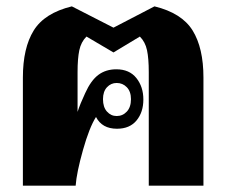

<svg xmlns="http://www.w3.org/2000/svg" viewBox="-20 -584 713 604"><path d="M52 -340Q52 -433 86 -488Q120 -543 206 -564L337 -497L466 -564Q552 -543 586 -488Q620 -433 620 -340V0H448V-357Q448 -400 442.5 -426Q437 -452 420 -469L337 -419L252 -469Q235 -452 229.5 -426Q224 -400 224 -357V-232Q232 -257 248 -291Q266 -331 289.5 -348.5Q313 -366 346 -366Q387 -366 409 -338.5Q431 -311 431 -271Q431 -231 409.5 -205Q388 -179 348 -179Q301 -179 282 -216Q261 -183 241 -112Q221 -41 218 0H52ZM392 -272Q392 -296 379 -309.5Q366 -323 347 -323Q329 -323 316.5 -309.5Q304 -296 304 -272Q304 -247 316.5 -233Q329 -219 347 -219Q366 -219 379 -233Q392 -247 392 -272Z"/></svg>

Font: Trirong ExtraBold
Style: Regular
Weight: 800
Designer: Katatrad Team
Foundry: CadsonDemak
Version: Version 1.001